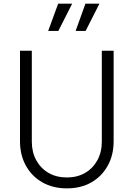

<svg xmlns="http://www.w3.org/2000/svg" viewBox="-20 -1024 735 1056"><path d="M348 12Q271 12 213 -21Q155 -54 122.5 -112.5Q90 -171 90 -247V-745H155V-245Q155 -187 179.5 -142.5Q204 -98 247 -73Q290 -48 348 -48Q405 -48 448 -73Q491 -98 515.5 -142.5Q540 -187 540 -245V-745H605V-247Q605 -171 572.5 -112.5Q540 -54 482.5 -21Q425 12 348 12ZM245 -854 300 -1004H377L301 -854ZM396 -854 450 -1004H527L451 -854Z"/></svg>

Font: Plus Jakarta Sans Light
Style: Regular
Weight: 300
Designer: Gumpita Rahayu
Foundry: Tokotype
Version: Version 2.006; ttfautohint (v1.8.4.7-5d5b)